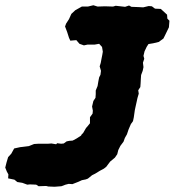

<svg xmlns="http://www.w3.org/2000/svg" viewBox="-50 -691 666 732"><path d="M-19 -11 -18 -26 -24 -37 -30 -52 -25 -72 -19 -92 -7 -105 4 -125 27 -130 36 -131 60 -134 80 -142 96 -143H120H133L146 -144L164 -141L168 -145L183 -143L193 -144L204 -152L214 -154L227 -155L242 -163L259 -174L261 -178L267 -184L278 -203L285 -211L293 -221V-244L303 -258L304 -269L301 -285L306 -306L314 -318L315 -332V-346L322 -363L325 -381L328 -396L333 -406L335 -421L330 -438L334 -451L337 -467L340 -482L342 -494L339 -512L328 -524L311 -521H284L270 -518L253 -524L241 -538L218 -536L213 -547L206 -569L198 -590L202 -601L213 -618L222 -638L237 -652L262 -666H285L306 -671L322 -666L350 -667L381 -666L391 -669L427 -665L442 -670L451 -665L477 -664L496 -663L517 -668L529 -667L541 -658L563 -657L587 -635L588 -620L596 -612L594 -587L579 -556L573 -544L555 -531L534 -526L516 -523L509 -512L501 -495L497 -478L500 -467L495 -452L497 -435L494 -421L488 -405L487 -391L486 -372L485 -359L477 -347L479 -334L474 -317L471 -303L467 -285L464 -271L460 -243L457 -229L449 -218L440 -197L434 -179L426 -165L421 -151L409 -135L401 -119L397 -103L388 -90L370 -75L355 -55L346 -48L331 -40L313 -29L301 -23L285 -10L277 -7L262 -4L249 2L226 11L212 10L200 13L184 19L158 21L134 20L126 18L97 19L88 13L64 12L54 13L35 6L16 3L5 -6Z"/></svg>

Font: Winky Rough
Style: Bold Italic
Weight: 700
Italic angle: -8.97852°
Designer: Simon Atzbach
Foundry: typofactur
Version: Version 1.206; ttfautohint (v1.8.4.7-5d5b)